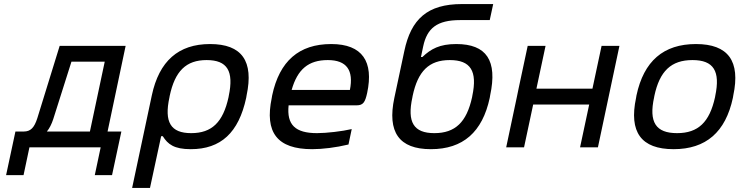

<svg xmlns="http://www.w3.org/2000/svg" viewBox="-20 -726 3643 946"><path d="M97 -78H56L10 137H96L125 0H476L447 137H532L578 -78H510L599 -500H274L164 -144C149 -97 131 -78 97 -78ZM211 -78C224 -94 234 -114 242 -138L332 -422H496L423 -78Z M1193 -244 1195 -256C1231 -425 1172 -509 1015 -509C859 -509 764 -425 728 -256L631 200H719L774 -55H782C807 -15 838 9 920 9C1068 9 1156 -72 1193 -244ZM815 -247 816 -253C842 -376 897 -430 998 -430C1100 -430 1133 -376 1107 -253L1106 -247C1079 -124 1024 -70 922 -70C821 -70 788 -124 815 -247Z M1789 -268C1822 -422 1766 -509 1612 -509C1453 -509 1357 -425 1321 -256L1319 -244C1283 -73 1346 9 1518 9C1569 9 1635 1 1697 -14L1713 -90C1666 -79 1589 -70 1542 -70C1435 -70 1392 -111 1402 -207H1737C1770 -207 1779 -223 1789 -268ZM1417 -283C1446 -385 1500 -430 1595 -430C1689 -430 1723 -379 1704 -283Z M2393 -244 2395 -256C2432 -428 2377 -509 2228 -509C2146 -509 2103 -485 2061 -445H2054L2065 -497C2084 -587 2133 -627 2247 -627H2393L2410 -706H2256C2086 -706 2005 -632 1972 -474L1923 -244C1887 -75 1946 9 2103 9C2261 9 2357 -75 2393 -244ZM2012 -247 2013 -253C2039 -376 2094 -430 2196 -430C2299 -430 2333 -376 2307 -253L2306 -247C2279 -124 2223 -70 2120 -70C2018 -70 1985 -124 2012 -247Z M2474 0H2562L2607 -211H2883L2838 0H2926L3032 -500H2944L2899 -289H2623L2668 -500H2580L2535 -289L2527 -250Z M3116 -256 3114 -244C3078 -75 3139 9 3299 9C3458 9 3555 -75 3591 -244L3593 -256C3629 -425 3568 -509 3409 -509C3249 -509 3152 -425 3116 -256ZM3203 -247 3204 -253C3230 -376 3287 -430 3392 -430C3496 -430 3530 -376 3504 -253L3503 -247C3476 -124 3420 -70 3316 -70C3211 -70 3176 -124 3203 -247Z"/></svg>

Font: LT Wave Mono
Style: Italic
Weight: 400
Designer: Daniel Lyons
Version: Version 2.5 (Glyphs App)